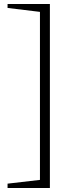

<svg xmlns="http://www.w3.org/2000/svg" viewBox="-20 -752 425 966"><path d="M231 -732V194H18V172L216 149L181 193V-732L216 -688L18 -712V-732Z"/></svg>

Font: Piazzolla Thin ExtraLight
Style: Regular
Weight: 250
Version: Version 2.005